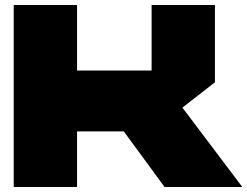

<svg xmlns="http://www.w3.org/2000/svg" viewBox="-20 -750 991 770"><path d="M640 0 464 -240 678 -363 951 -1V0ZM35 0V-730H289V0ZM289 -223V-467H588V-223ZM588 -223V-730H842V-420L589 -223Z"/></svg>

Font: Foldit Black
Style: Regular
Weight: 900
Version: Version 1.003